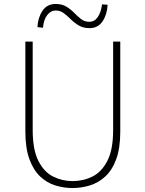

<svg xmlns="http://www.w3.org/2000/svg" viewBox="-20 -936 734 969"><path d="M346 13Q302 13 259.5 0Q217 -13 183 -45Q149 -77 128.5 -132.5Q108 -188 108 -272V-726H145V-280Q145 -181 173.5 -124.5Q202 -68 248 -45Q294 -22 346 -22Q400 -22 446.5 -45Q493 -68 522 -124.5Q551 -181 551 -280V-726H587V-272Q587 -188 566.5 -132.5Q546 -77 511 -45Q476 -13 433 0Q390 13 346 13ZM432 -794Q400 -794 377.5 -807.5Q355 -821 337.5 -838.5Q320 -856 302 -869.5Q284 -883 261 -883Q236 -883 218 -859.5Q200 -836 197 -796L169 -799Q171 -846 194 -881Q217 -916 261 -916Q293 -916 315 -902.5Q337 -889 354.5 -871Q372 -853 389.5 -839.5Q407 -826 431 -826Q457 -826 473.5 -850Q490 -874 495 -914L523 -912Q521 -864 498 -829Q475 -794 432 -794Z"/></svg>

Font: Noto Sans KR Thin
Style: Regular
Weight: 100
Designer: Ryoko NISHIZUKA 西塚涼子 (kana, bopomofo & ideographs); Paul D. Hunt (Latin, Greek & Cyrillic); Sandoll Communications 산돌커뮤니
Foundry: Adobe
Version: Version 2.004-H2;hotconv 1.0.118;makeotfexe 2.5.65603